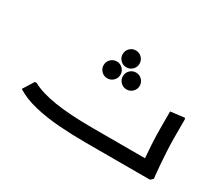

<svg xmlns="http://www.w3.org/2000/svg" viewBox="-99 -755 1118 977"><g transform="rotate(30 459.5 -267.0)"><path d="M467 0Q392 0 315.5 -5.5Q239 -11 171 -27Q103 -43 54 -74L94 -138H105Q155 -110 243 -96Q331 -82 467 -82H774L773 0ZM774 0 777 -42Q777 -42 774 -74.5Q771 -107 768 -158Q765 -209 765 -265V-352L847 -362L850 -354V-247Q850 -206 852.5 -165Q855 -124 857.5 -89.5Q860 -55 862.5 -34.5Q865 -14 865 -14L850 0ZM679 0V-82H785V0ZM679 0Q668 0 663.5 -12Q659 -24 659 -42Q659 -60 663.5 -71Q668 -82 679 -82ZM403 -338Q383 -338 368.5 -352.5Q354 -367 354 -387Q354 -408 368.5 -422.5Q383 -437 404 -437Q424 -437 438.5 -422.5Q453 -408 453 -387Q453 -367 438.5 -352.5Q424 -338 403 -338ZM516 -338Q496 -338 481.5 -352.5Q467 -367 467 -387Q467 -408 481.5 -422.5Q496 -437 517 -437Q537 -437 551.5 -422.5Q566 -408 566 -387Q566 -367 551.5 -352.5Q537 -338 516 -338ZM459 -435Q439 -435 424.5 -449.5Q410 -464 410 -484Q410 -505 424.5 -519.5Q439 -534 460 -534Q480 -534 494.5 -519.5Q509 -505 509 -484Q509 -464 494.5 -449.5Q480 -435 459 -435Z"/></g></svg>

Font: Fustat Medium
Style: Regular
Weight: 500
Designer: Mohamed Gaber, Khaled Hosny, Laura Garcia Mut
Foundry: Kief Type Foundry, Alif Type Foundry, Hard Type Foundry
Version: Version 1.007